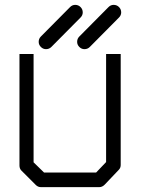

<svg xmlns="http://www.w3.org/2000/svg" viewBox="-20 -819 580 789"><path d="M297 -647Q297 -660 306 -669L426 -790Q435 -799 447 -799Q460 -799 469 -790Q478 -781 478 -768Q478 -756 469 -747L349 -626Q340 -617 327 -617Q315 -617 306 -626Q297 -635 297 -647ZM139 -647Q139 -660 148 -669L268 -790Q277 -799 289 -799Q302 -799 311 -790Q320 -781 320 -768Q320 -756 311 -747L191 -626Q182 -617 169 -617Q157 -617 148 -626Q139 -635 139 -647ZM60 -597H118V-152L161 -110H375L416 -153V-597H476V-141Q476 -129 468 -121L410 -60Q400 -50 388 -50H148Q136 -50 127 -59L68 -118Q60 -126 60 -139Z"/></svg>

Font: IBM 3270
Style: Regular
Weight: 400
Monospace: yes
Version: Version 2.3.1